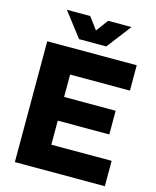

<svg xmlns="http://www.w3.org/2000/svg" viewBox="-135 -1027 910 1119"><g transform="rotate(15 320.5 -468.0)"><path d="M64 -729H604V-576H243V-441H554V-298H243V-153H607V0H64ZM127 -936H268L322 -863L376 -936H517L404 -789H240Z"/></g></svg>

Font: Mona Sans ExtraBold
Style: Regular
Weight: 800
Designer: Deni Anggara
Foundry: GitHub
Version: Version 2.000